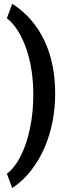

<svg xmlns="http://www.w3.org/2000/svg" viewBox="-20 -829 347 1019"><path d="M272.9 -331.5Q272.9 -255.9 258.5 -182.4Q244.1 -108.9 215.6 -43.5Q187 22 144.3 76.7Q101.6 131.3 44.9 169.4L16.6 92.8Q43 73.7 68.1 36.4Q93.3 -1 113 -54.9Q132.8 -108.9 144.8 -178.2Q156.7 -247.6 156.7 -330.6Q156.7 -390.1 148.2 -449.7Q139.6 -509.3 122.1 -562.7Q104.5 -616.2 78.1 -660.2Q51.8 -704.1 16.6 -732.4L44.9 -809.1Q103.5 -771.5 146.5 -720.9Q189.5 -670.4 217.5 -609.6Q245.6 -548.8 259.3 -478.5Q272.9 -408.2 272.9 -331.5Z"/></svg>

Font: Ufes Sans SemiBold
Style: Regular
Weight: 600
Designer: Ricardo Esteves & Filipe Motta
Foundry: ProDesignUfes - Ricardo Esteves, Filipe Motta (This is a derivative work, based on Roboto family, by Christian Robertson
Version: Version 2.0